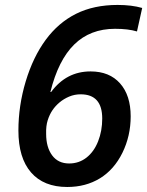

<svg xmlns="http://www.w3.org/2000/svg" viewBox="-20 -744 593 774"><path d="M54.2 -217.8Q54.2 -317.9 83.7 -416Q113.3 -514.2 164.3 -583.5Q215.3 -652.8 286.9 -688.5Q358.4 -724.1 454.1 -724.1Q511.2 -724.1 553.2 -711.9L532.2 -617.2Q497.1 -627.9 443.8 -627.9Q343.8 -627.9 279.3 -564.7Q214.8 -501.5 183.1 -373H186Q247.1 -456.1 345.2 -456.1Q421.4 -456.1 464.1 -407.7Q506.8 -359.4 506.8 -274.9Q506.8 -195.8 473.4 -127.9Q439.9 -60.1 382.8 -25.1Q325.7 9.8 251 9.8Q156.2 9.8 105.2 -48.8Q54.2 -107.4 54.2 -217.8ZM258.8 -85Q298.3 -85 328.6 -108.6Q358.9 -132.3 375.5 -174.3Q392.1 -216.3 392.1 -266.1Q392.1 -363.8 305.2 -363.8Q280.3 -363.8 258.5 -354.5Q236.8 -345.2 220 -331.1Q203.1 -316.9 191.4 -299.6Q179.7 -282.2 172.4 -259.5Q165 -236.8 166 -204.1Q166 -150.4 190.2 -117.7Q214.4 -85 258.8 -85Z"/></svg>

Font: f51836669439504   
Style: Italic
Weight: 600
Italic angle: -12°
Foundry: Ascender Corporation
Version: Version 1.10